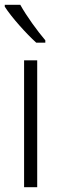

<svg xmlns="http://www.w3.org/2000/svg" viewBox="-27 -785 250 805"><path d="M58 -765H-7V-757C21 -713 83 -644 125 -606H163V-616C129 -656 84 -718 58 -765ZM129 0V-532H74V0Z"/></svg>

Font: Noto Sans Display SemiCondensed Light
Style: Regular
Weight: 300
Width: 4
Designer: Monotype Design Team
Foundry: Monotype Imaging Inc.
Version: Version 1.900